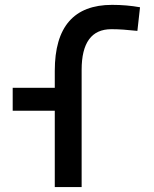

<svg xmlns="http://www.w3.org/2000/svg" viewBox="-20 -762 626 782"><path d="M203.1 0V-311H31.7V-404.3H203.1V-473.6Q203.1 -742.2 436.5 -742.2Q496.1 -742.2 550.3 -732.4L539.6 -636.2Q506.8 -639.6 481.9 -641.4Q457 -643.1 433.6 -643.1Q312.5 -643.1 312.5 -477.5V0Z"/></svg>

Font: Caskaydia Cove Medium
Style: Regular
Weight: 500
Monospace: yes
Designer: Aaron Bell
Foundry: Saja Typeworks
Version: Version 4.300; ttfautohint (v1.8.3)